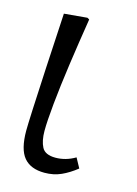

<svg xmlns="http://www.w3.org/2000/svg" viewBox="-88 -564 450 629"><g transform="rotate(15 137.0 -249.5)"><path d="M125 14Q78 14 55 -13.5Q32 -41 32 -104Q32 -121 34.5 -177Q37 -233 41.5 -317.5Q46 -402 52 -506L130 -513L137 -509Q124 -428 113 -350.5Q102 -273 96 -212Q90 -151 90 -119Q90 -85 101 -64Q112 -43 147 -43Q182 -43 214 -62L232 -29Q207 -9 181.5 2.5Q156 14 125 14Z"/></g></svg>

Font: Literata 12pt Light
Style: Italic
Weight: 300
Italic angle: -2°
Designer: Latin by Veronika Burian and Jose Scaglione. Greek by Irene Vlachou. Cyrillic by Vera Evstafieva
Foundry: TypeTogether
Version: Version 3.002